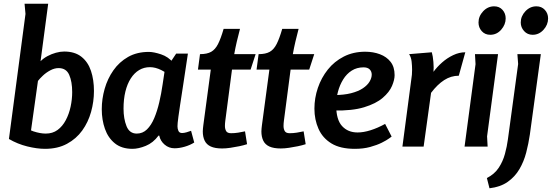

<svg xmlns="http://www.w3.org/2000/svg" viewBox="-20 -788 2966 1032"><path d="M28 -41 117 -713 112 -768H239L198 -459Q214 -475 235.5 -486.5Q257 -498 280.5 -504.5Q304 -511 325 -511Q382 -511 417.5 -483Q453 -455 469 -407Q485 -359 485 -299Q485 -242 469.5 -186.5Q454 -131 422 -86.5Q390 -42 340 -15Q290 12 222 12Q179 12 126.5 -1Q74 -14 28 -41L100 -122Q123 -94 159.5 -82Q196 -70 226 -70Q263 -70 289.5 -89.5Q316 -109 333.5 -142Q351 -175 359.5 -214.5Q368 -254 368 -293Q368 -349 352 -385.5Q336 -422 295 -422Q273 -422 250.5 -410Q228 -398 210.5 -381.5Q193 -365 184 -353L145 -75Z M927 -500H990Q975 -398 964.5 -331Q954 -264 948 -223.5Q942 -183 939 -161Q936 -139 935 -128Q934 -117 934 -109Q934 -96 939 -84.5Q944 -73 959 -73Q969 -73 983 -77Q997 -81 1007 -85L1024 -22Q1002 -8 973 0.5Q944 9 918 9Q888 9 865 -10.5Q842 -30 836 -59H832Q803 -20 763.5 -4Q724 12 692 12Q634 12 597.5 -17.5Q561 -47 544 -95.5Q527 -144 527 -201Q527 -256 542.5 -310.5Q558 -365 589.5 -410Q621 -455 668.5 -482Q716 -509 780 -509Q806 -509 845.5 -496Q885 -483 912 -450V-365Q844 -427 786 -427Q754 -427 728 -411.5Q702 -396 683 -366.5Q664 -337 654 -296Q644 -255 644 -204Q644 -150 660 -110Q676 -70 715 -70Q747 -70 770 -92.5Q793 -115 809 -153Q825 -191 836 -238Q847 -285 854 -334L865 -407Z M1270 -633Q1261 -599 1253 -565Q1245 -531 1239 -497H1354L1327 -414H1227L1191 -139Q1190 -132 1189.5 -125Q1189 -118 1189 -111Q1189 -95 1195.5 -83.5Q1202 -72 1222 -72Q1241 -72 1260 -75Q1279 -78 1297 -82L1308 -13Q1290 -7 1266 -2Q1242 3 1218 6.5Q1194 10 1174 10Q1136 10 1113 -0.5Q1090 -11 1080 -32Q1070 -53 1070 -82Q1070 -90 1071 -98.5Q1072 -107 1073 -116L1113 -414H1044L1055 -497Q1093 -497 1115 -509.5Q1137 -522 1152 -551.5Q1167 -581 1182 -633Z M1585 -633Q1576 -599 1568 -565Q1560 -531 1554 -497H1669L1642 -414H1542L1506 -139Q1505 -132 1504.5 -125Q1504 -118 1504 -111Q1504 -95 1510.5 -83.5Q1517 -72 1537 -72Q1556 -72 1575 -75Q1594 -78 1612 -82L1623 -13Q1605 -7 1581 -2Q1557 3 1533 6.5Q1509 10 1489 10Q1451 10 1428 -0.5Q1405 -11 1395 -32Q1385 -53 1385 -82Q1385 -90 1386 -98.5Q1387 -107 1388 -116L1428 -414H1359L1370 -497Q1408 -497 1430 -509.5Q1452 -522 1467 -551.5Q1482 -581 1497 -633Z M1943 -510Q1986 -510 2022 -496.5Q2058 -483 2079.5 -455.5Q2101 -428 2101 -384Q2101 -359 2087 -326Q2073 -293 2037 -262Q2001 -231 1937 -211.5Q1873 -192 1774 -194V-277Q1828 -277 1867 -287Q1906 -297 1930.5 -313.5Q1955 -330 1966.5 -349.5Q1978 -369 1978 -387Q1978 -404 1967 -415Q1956 -426 1934 -426Q1898 -426 1870.5 -408.5Q1843 -391 1824.5 -361Q1806 -331 1796.5 -295Q1787 -259 1787 -221Q1787 -145 1818.5 -110.5Q1850 -76 1902 -76Q1934 -76 1972 -88Q2010 -100 2050 -122L2085 -54Q2085 -54 2071.5 -44Q2058 -34 2032 -21Q2006 -8 1969.5 2Q1933 12 1887 12Q1809 12 1761.5 -17Q1714 -46 1692 -95.5Q1670 -145 1670 -204Q1670 -261 1688.5 -315.5Q1707 -370 1742 -414Q1777 -458 1828 -484Q1879 -510 1943 -510Z M2301 -507Q2307 -486 2309.5 -455Q2312 -424 2310 -402Q2329 -428 2356 -452Q2383 -476 2415.5 -491.5Q2448 -507 2481 -507L2446 -381Q2404 -381 2367.5 -357.5Q2331 -334 2297 -289L2257 0H2143L2191 -363Q2193 -373 2194 -386.5Q2195 -400 2195 -413Q2195 -433 2192.5 -456.5Q2190 -480 2179 -497Z M2698 -689Q2698 -656 2674 -628.5Q2650 -601 2615 -601Q2587 -601 2569.5 -620.5Q2552 -640 2552 -667Q2552 -701 2577 -727.5Q2602 -754 2636 -754Q2664 -754 2681 -735Q2698 -716 2698 -689ZM2657 -497 2598 -55 2601 0H2477L2536 -443L2533 -497Z M2926 -689Q2926 -655 2901.5 -628Q2877 -601 2843 -601Q2815 -601 2797 -621Q2779 -641 2779 -667Q2779 -701 2804 -727.5Q2829 -754 2863 -754Q2891 -754 2908.5 -735Q2926 -716 2926 -689ZM2887 -497 2828 -65Q2821 -17 2808.5 31.5Q2796 80 2772 121Q2748 162 2709 189.5Q2670 217 2611 224L2597 169Q2638 148 2660.5 114Q2683 80 2694 39.5Q2705 -1 2710 -39L2765 -444L2761 -497Z"/></svg>

Font: Rosario Light
Style: Bold Italic
Weight: 700
Italic angle: -8.05°
Version: Version 1.101; ttfautohint (v1.8.1.43-b0c9)